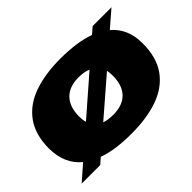

<svg xmlns="http://www.w3.org/2000/svg" viewBox="-106 -801 1052 1052"><g transform="rotate(-45 420.0 -275.0)"><path d="M413 9Q352 9 299 2Q246 -5 203 -21L169 9H25L114 -69Q76 -100 55.5 -145.5Q35 -191 34 -251Q34 -360 83 -428Q132 -496 220 -527Q308 -558 426 -558Q489 -558 543 -550.5Q597 -543 641 -527L678 -559H824L729 -477Q766 -446 785.5 -401.5Q805 -357 805 -298Q805 -189 756 -121Q707 -53 619 -22Q531 9 413 9ZM275 -260Q275 -234 281 -214L497 -402Q468 -415 425 -415Q352 -415 313.5 -375Q275 -335 275 -260ZM414 -135Q487 -135 525.5 -174.5Q564 -214 564 -289Q564 -312 560 -330L346 -145Q374 -135 414 -135Z"/></g></svg>

Font: Georama ExtraExtended ExtraBold
Style: Italic
Weight: 800
Width: 8
Italic angle: -9°
Designer: Jean-Baptiste Levee
Foundry: Production Type
Version: Version 1.000